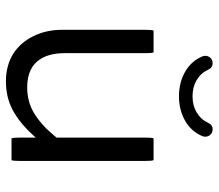

<svg xmlns="http://www.w3.org/2000/svg" viewBox="-64 -656 724 635"><g transform="rotate(90 297.5 -338.0)"><path d="M80.6 -484.4Q78.1 -478 78.1 -459V-181.6Q78.1 -129.4 99.1 -86.9Q119.6 -44.9 156.7 -20.5Q196.3 3.9 248.3 3.9Q300.3 3.9 341.8 -17.6Q383.3 -39.6 422.9 -82L434.6 -94.7V-40Q434.6 -21 437 -14.6H509.3Q511.7 -21 511.7 -40V-459Q511.7 -478 509.3 -484.4H437Q434.6 -478 434.6 -459V-163.6Q418.5 -144 404.3 -129.4Q380.4 -106 356.4 -90.8Q317.4 -66.4 268.6 -66.4Q200.2 -66.4 172.9 -113.3Q155.3 -143.1 155.3 -191.4V-459Q155.3 -478 152.8 -484.4ZM378.4 -588.4Q413.6 -608.4 429.2 -644.5Q431.6 -649.4 431.6 -655.3Q431.6 -665.5 424.6 -672.6Q417.5 -679.7 407.2 -679.7Q392.1 -679.7 385.3 -664.1Q374 -640.1 350.6 -626.5Q328.1 -613.3 297.9 -613.3Q267.6 -613.3 245.1 -626.5Q221.7 -640.1 210.4 -664.1Q203.6 -679.7 188.5 -679.7Q177.7 -679.7 170.9 -672.4Q164.1 -665 164.1 -655.3Q164.1 -649.4 166.5 -644.5Q182.1 -608.4 217.5 -588.4Q252.9 -568.4 297.9 -568.4Q342.8 -568.4 378.4 -588.4Z"/></g></svg>

Font: YuPearl-Light
Style: Light
Weight: 300
Designer: Max Yao
Foundry: Max-Everyday
Version: Version 1.011; ttfautohint (v1.8.3)